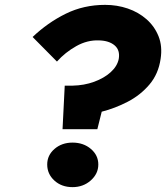

<svg xmlns="http://www.w3.org/2000/svg" viewBox="-20 -742 683 789"><path d="M174 -66Q174 -27 203.5 0Q233 27 278 27Q322 27 353 -0.5Q384 -28 384 -66Q384 -104 353.5 -130Q323 -156 278 -156Q234 -156 204 -130Q174 -104 174 -66ZM468 -500Q462 -470 435 -445.5Q408 -421 367 -406Q326 -391 278 -390H246L237 -211H380L398 -283Q453 -297 505 -324Q557 -351 594 -394.5Q631 -438 640 -500Q648 -552 631.5 -593Q615 -634 582 -663Q549 -692 505 -707Q461 -722 412 -722Q324 -722 250 -685.5Q176 -649 114 -590L214 -489Q248 -527 293.5 -552.5Q339 -578 387 -576Q428 -575 451 -555.5Q474 -536 468 -500Z"/></svg>

Font: Jost* 800 Heavy Italic
Style: Italic
Weight: 800
Italic angle: -10°
Version: Version 3.200; ttfautohint (v0.97) -l 8 -r 50 -G 200 -x 14 -